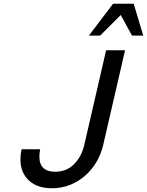

<svg xmlns="http://www.w3.org/2000/svg" viewBox="-20 -990 784 1024"><path d="M194 -194Q192 -183 191 -173Q190 -163 190 -155Q190 -114 211.5 -94Q233 -74 274 -74Q335 -74 375 -114.5Q415 -155 429 -215L546 -722H647L530 -215Q518 -165 492.5 -123Q467 -81 431 -50.5Q395 -20 351 -3Q307 14 257 14Q178 14 133.5 -28Q89 -70 89 -140Q89 -166 95 -194ZM684 -800 624 -910 514 -800H454L583 -970H693L744 -800Z"/></svg>

Font: Perun
Style: Italic
Weight: 400
Italic angle: -12°
Foundry: Copyright (c) Stefan Peev, Context Ltd, 2016
Version: Version 1.027